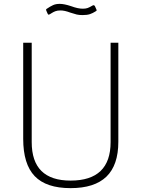

<svg xmlns="http://www.w3.org/2000/svg" viewBox="-20 -963 732 993"><path d="M345 10Q219 10 159.5 -52Q100 -114 100 -245V-742H144V-228Q144 -29 345 -29Q552 -29 552 -228V-742H592V-230Q592 -109 530.5 -49.5Q469 10 345 10ZM407 -885Q389 -885 376.5 -888Q364 -891 343 -898Q314 -909 293 -909Q277 -909 266.5 -905Q256 -901 248.5 -896Q241 -891 237 -889Q233 -887 231 -887Q229 -887 226 -893L219 -909Q218 -912 218.5 -914Q219 -916 221 -917Q240 -930 254.5 -936.5Q269 -943 289 -943Q312 -943 348 -931Q383 -918 408 -918Q423 -918 433 -921.5Q443 -925 458 -934Q461 -936 465 -936Q468 -936 471 -931L479 -913Q480 -912 480 -910Q480 -907 474 -904Q460 -895 445.5 -890Q431 -885 407 -885Z"/></svg>

Font: Morrison Thin
Style: Regular
Weight: 100
Designer: Pablo Impallari, Rodrigo Fuenzalida (Modified by Dan O. Williams)
Version: Version 0.03;June 6, 2019;FontCreator 11.5.0.2425 64-bit; tt